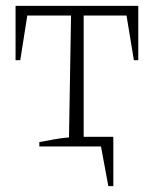

<svg xmlns="http://www.w3.org/2000/svg" viewBox="-20 -499 527 654"><path d="M349 135 324 0H114V-15Q140 -20 165.5 -24.5Q191 -29 215 -31L222 -446H73L49 -294H33V-479H451V-294H436L411 -446H265V-33H366V135Z"/></svg>

Font: Piazzolla ExtraLight
Style: Regular
Weight: 200
Designer: Juan Pablo del Peral
Foundry: Huerta Tipografica
Version: Version 1.330